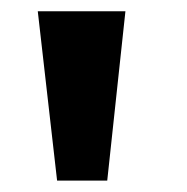

<svg xmlns="http://www.w3.org/2000/svg" viewBox="-20 -727 331 340"><path d="M46.9 -707H202.1L169.9 -407.2H81.1Z"/></svg>

Font: Pretendard GOV ExtraBold
Style: Regular
Weight: 800
Designer: Base glyphs from Inter by Rasmus Andersson; Hangeul glyphs from Noto Sans CJK(Source Han Sans) by Jang Soo-young and Kan
Foundry: Kil Hyung-jin
Version: Version 1.309